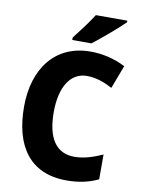

<svg xmlns="http://www.w3.org/2000/svg" viewBox="-100 -997 791 1075"><g transform="rotate(10 295.0 -460.0)"><path d="M535 -921V-930H356C329 -886 283 -827 250 -784V-770H359C410 -809 498 -884 535 -921ZM366 -586C420 -586 467 -568 512 -544L562 -676C498 -709 429 -724 363 -724C162 -724 49 -572 49 -356C49 -131 147 10 354 10C422 10 480 -2 534 -28V-169C482 -146 431 -128 374 -128C270 -128 218 -208 218 -355C218 -497 273 -586 366 -586Z"/></g></svg>

Font: Noto Sans Lao Looped SemiCondensed ExtraBold
Style: Regular
Weight: 800
Width: 4
Designer: Mark Frömberg, Ben Mitchell
Foundry: The Fontpad Ltd
Version: Version 1.002